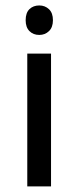

<svg xmlns="http://www.w3.org/2000/svg" viewBox="-20 -667 269 687"><path d="M162.6 0H77.6V-475.1H162.6ZM71.8 -594.7Q71.8 -621.1 85.4 -634.3Q99.1 -647.5 120.6 -647.5Q141.1 -647.5 155.3 -634Q169.4 -620.6 169.4 -594.7Q169.4 -569.3 155.3 -555.7Q141.1 -542 120.6 -542Q99.1 -542 85.4 -555.7Q71.8 -569.3 71.8 -594.7Z"/></svg>

Font: XL-Viking
Style: Regular
Weight: 400
Foundry: Ascender Corporation
Version: Version 1.10 March 23, 2015